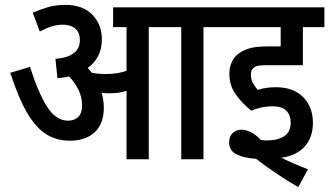

<svg xmlns="http://www.w3.org/2000/svg" viewBox="-20 -652 1348 786"><path d="M405 -211Q405 -145 367.5 -110.5Q330 -76 266 -76Q211 -76 168.5 -103Q126 -130 90.5 -191Q55 -252 22 -354L103 -378Q136 -273 172.5 -215.5Q209 -158 258 -158Q285 -158 300.5 -173.5Q316 -189 316 -220Q316 -255 301 -285Q286 -315 263 -339Q240 -334 215 -332L207 -411Q307 -419 307 -488Q307 -519 288 -535Q269 -551 238 -551Q214 -551 190.5 -543.5Q167 -536 143 -523L114 -600Q144 -613 175.5 -622.5Q207 -632 248 -632Q319 -632 358 -592Q397 -552 397 -490Q397 -452 381.5 -422.5Q366 -393 339 -374Q348 -364 356 -354Q383 -349 413 -349Q460 -349 498 -362V-541H443V-622H896V-541H813V0H722V-541H589V0H498V-280Q480 -274 462 -272Q444 -270 424 -270Q412 -270 396 -272Q400 -258 402.5 -243Q405 -228 405 -211Z M1095 -217Q1052 -217 1009 -199Q974 -226 946.5 -263.5Q919 -301 919 -349Q919 -399 951 -428Q970 -444 997.5 -453Q1025 -462 1076 -462H1129V-541H883V-622H1308V-541H1220V-385H1066Q1045 -385 1034.5 -382.5Q1024 -380 1017 -373Q1007 -365 1007 -346Q1007 -327 1015.5 -312Q1024 -297 1035 -284Q1053 -290 1072.5 -292.5Q1092 -295 1109 -295Q1181 -295 1221 -254.5Q1261 -214 1261 -149Q1261 -91 1228.5 -53.5Q1196 -16 1132 -6Q1185 20 1241 41L1201 114Q1154 87 1110.5 57.5Q1067 28 1028 -2Q979 -5 948.5 -20Q918 -35 918 -69Q918 -93 932 -107Q946 -121 968 -121Q986 -121 1006 -111.5Q1026 -102 1048 -79Q1060 -77 1071 -77Q1117 -77 1143.5 -94.5Q1170 -112 1170 -150Q1170 -181 1152 -199Q1134 -217 1095 -217Z"/></svg>

Font: Noto Sans Devanagari UI Condensed Medium
Style: Regular
Weight: 500
Width: 3
Designer: Jelle Bosma - Monotype Design Team
Foundry: Monotype Imaging Inc.
Version: Version 2.003